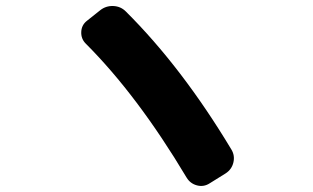

<svg xmlns="http://www.w3.org/2000/svg" viewBox="-20 -684 1040 638"><path d="M600 -94Q437 -367 265 -539Q249 -555 250 -578Q251 -601 269 -615L313 -650Q332 -665 356.5 -664Q381 -663 398 -646Q585 -460 749 -187Q761 -167 755.5 -144Q750 -121 730 -108L677 -75Q657 -62 634.5 -68Q612 -74 600 -94Z"/></svg>

Font: Rounded Mplus 1c ExtraBold
Style: Regular
Weight: 800
Version: Version 1.059.20150529